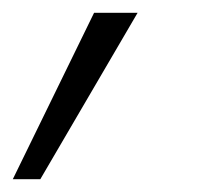

<svg xmlns="http://www.w3.org/2000/svg" viewBox="-59 -132 328 300"><path d="M88 -112H156L4 148H-39Z"/></svg>

Font: Albert Sans Light
Style: Italic
Weight: 300
Italic angle: -11.25°
Designer: Andreas Rasmussen
Foundry: a.Foundry
Version: Version 1.025